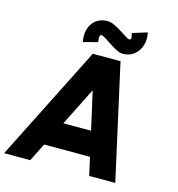

<svg xmlns="http://www.w3.org/2000/svg" viewBox="-159 -1019 1045 1130"><g transform="rotate(15 364.0 -454.0)"><path d="M322 -700H491L646.5 0H487.5L463 -110H184L128.5 0H-30.5ZM260.5 -260H429.5L377 -492ZM491 -745.5Q472 -745.5 447.2 -759.2Q422.5 -773 398.5 -789.2Q374.5 -805.5 357.2 -814.8Q340 -824 335.5 -815.5Q331.5 -806.5 332.2 -798Q333 -789.5 335 -774.5L247.5 -751.5Q238.5 -796 249.8 -831.5Q261 -867 289 -887.8Q317 -908.5 358 -908.5Q376 -908.5 399 -897.8Q422 -887 444.2 -873Q466.5 -859 483.2 -848.2Q500 -837.5 505 -837.5Q519.5 -837.5 517.8 -850.5Q516 -863.5 512.5 -877.5L602.5 -905.5Q611.5 -858.5 598.8 -822.5Q586 -786.5 557.8 -766Q529.5 -745.5 491 -745.5Z"/></g></svg>

Font: Urbanist Black
Style: Italic
Weight: 900
Italic angle: -8°
Designer: Corey Hu
Foundry: Corey Hu
Version: Version 1.330; ttfautohint (v1.8.4.7-5d5b)